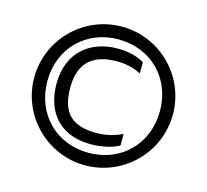

<svg xmlns="http://www.w3.org/2000/svg" viewBox="-97 -766 959 888"><g transform="rotate(15 382.0 -322.0)"><path d="M50 -322C50 -139 199 10 382 10C565 10 714 -139 714 -322C714 -505 565 -654 382 -654C199 -654 50 -505 50 -322ZM113 -322C113 -479 227 -593 382 -593C538 -593 652 -479 652 -322C652 -164 538 -50 382 -50C227 -50 113 -164 113 -322ZM517 -121V-177C484 -159 436 -148 396 -148C278 -148 223 -196 223 -321C223 -446 294 -493 401 -493C442 -493 481 -485 517 -466V-520C487 -538 445 -551 388 -551C261 -551 157 -474 157 -321C157 -178 241 -91 381 -91C432 -91 482 -102 517 -121Z"/></g></svg>

Font: Kanit Light
Style: Regular
Weight: 300
Designer: Katatrad Team
Foundry: CadsonDemak
Version: Version 1.000;PS 001.000;hotconv 1.0.88;makeotf.lib2.5.64775